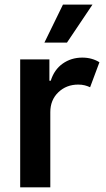

<svg xmlns="http://www.w3.org/2000/svg" viewBox="-20 -799 454 819"><path d="M66.1 0V-545.5H190.7V-454.5H196.4Q211.3 -502.1 247.5 -527.7Q283.7 -553.3 331 -553.3Q353 -553.3 371.4 -547.9Q389.9 -542.6 404.1 -533.4L364.3 -426.8Q354 -431.8 341.6 -435Q329.2 -438.2 313.6 -438.2Q263.1 -438.2 228.9 -405.4Q194.6 -372.5 194.6 -320.7V0ZM169.4 -617.2 248.6 -779.5H374.6L265.6 -617.2Z"/></svg>

Font: Inter UI Semi Bold
Style: Regular
Weight: 600
Designer: Rasmus Andersson
Foundry: rsms
Version: 3.2;8d6f07862